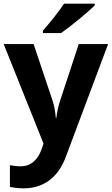

<svg xmlns="http://www.w3.org/2000/svg" viewBox="-20 -786 609 1046"><path d="M496 -756V-766H329C300 -721 246 -656 214 -619V-606H313C364 -641 458 -719 496 -756ZM0 -546 217 -4 208 23C190 76 155 120 93 120C70 120 48 117 34 114V232C52 236 76 240 110 240C214 240 296 183 338 70L569 -546H409L308 -239C298 -209 291 -179 287 -144H284C281 -179 276 -209 266 -239L163 -546Z"/></svg>

Font: Noto Sans Javanese
Style: Bold
Weight: 700
Designer: Monotype Design Team
Foundry: Monotype Imaging Inc.
Version: Version 2.005